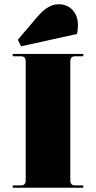

<svg xmlns="http://www.w3.org/2000/svg" viewBox="-20 -884 452 904"><path d="M79 -666 64 -697 156 -805Q206 -864 255 -864Q297 -864 322 -836.5Q347 -809 347 -765Q347 -742 342 -724ZM40 0V-11H78Q101 -11 101 -34V-596Q101 -619 78 -619H40V-630H372V-619H334Q311 -619 311 -596V-34Q311 -11 334 -11H372V0Z"/></svg>

Font: Arapey Black-Display
Style: Regular
Weight: 900
Designer: Eduardo Rodriguez Tunni
Foundry: Eduardo Rodriguez Tunni
Version: Version 4.000